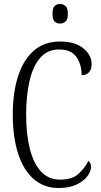

<svg xmlns="http://www.w3.org/2000/svg" viewBox="-20 -932 506 962"><path d="M274 10Q199 10 147.5 -36Q96 -82 70 -164.5Q44 -247 44 -358Q44 -469 71 -551.5Q98 -634 150.5 -679Q203 -724 281 -724Q356 -724 397.5 -690Q439 -656 439 -611Q439 -584 425.5 -569.5Q412 -555 389 -555Q389 -609 363 -646.5Q337 -684 276 -684Q218 -684 182 -643Q146 -602 128.5 -528.5Q111 -455 111 -358Q111 -260 129.5 -186.5Q148 -113 185.5 -72.5Q223 -32 282 -32Q340 -32 371.5 -59.5Q403 -87 423 -126Q436 -117 436 -94Q436 -74 418 -49.5Q400 -25 364 -7.5Q328 10 274 10ZM281 -814Q264 -814 253.5 -824.5Q243 -835 243 -863Q243 -891 253.5 -901.5Q264 -912 281 -912Q297 -912 308.5 -901.5Q320 -891 320 -863Q320 -835 308.5 -824.5Q297 -814 281 -814Z"/></svg>

Font: Noto Serif Tamil ExtraCondensed Light
Style: Regular
Weight: 300
Width: 2
Designer: Indian Type Foundry, Tom Grace, and the Monotype Design Team
Foundry: Monotype Imaging Inc.
Version: Version 2.004; ttfautohint (v1.8.4.7-5d5b)